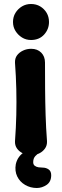

<svg xmlns="http://www.w3.org/2000/svg" viewBox="-20 -760 310 960"><path d="M136 16Q114 16 95 7Q76 -2 65 -17.5Q54 -33 55 -54Q60 -121 61.5 -185.5Q63 -250 61.5 -314.5Q60 -379 55 -446Q54 -468 65 -483Q76 -498 95 -507Q114 -516 136 -516Q167 -516 186 -497Q205 -478 205 -447Q205 -380 205.5 -315Q206 -250 208 -185.5Q210 -121 215 -54Q216 -33 205 -17.5Q194 -2 176 7Q158 16 136 16ZM135 -560Q110 -560 90 -572.5Q70 -585 57.5 -605Q45 -625 45 -650Q45 -676 57.5 -696Q70 -716 90 -728Q110 -740 135 -740Q161 -740 181 -728Q201 -716 213 -696Q225 -676 225 -650Q225 -614 200.5 -587Q176 -560 135 -560ZM164 180Q132 180 105.5 164.5Q79 149 66 122Q53 95 59 61Q64 39 76 23.5Q88 8 104.5 -1.5Q121 -11 138 -15L173 -24L188 0Q188 0 177.5 4.5Q167 9 156.5 20.5Q146 32 146 51Q146 63 154 69Q162 75 173 76.5Q184 78 193 78Q210 78 223 87Q236 96 236 116Q236 149 213 164.5Q190 180 164 180Z"/></svg>

Font: Winky Sans SemiBold
Style: Regular
Weight: 600
Designer: Simon Atzbach
Foundry: typofactur
Version: Version 1.205